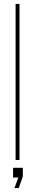

<svg xmlns="http://www.w3.org/2000/svg" viewBox="-20 -820 180 984"><path d="M60 0V-800H80V0ZM54 144 74 90H47V40H97V84L76 144Z"/></svg>

Font: Big Shoulders Stencil Display Thin
Style: Regular
Weight: 100
Designer: Patric King
Foundry: XO Type Co
Version: Version 1.000